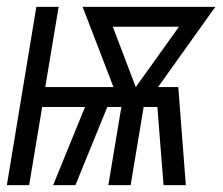

<svg xmlns="http://www.w3.org/2000/svg" viewBox="-30 -540 650 560"><path d="M-10 0 76 -520H141L102 -286H301L211 -520H598L431 -286H490L512 0H447L429 -228H389L351 0H286L324 -228H283L190 0H125L218 -228H93L55 0ZM366 -286 492 -462H299Z"/></svg>

Font: Iosevka SS04 Lt Ex Obl
Style: Regular
Weight: 300
Width: 7
Italic angle: -9°
Monospace: yes
Designer: Belleve Invis
Foundry: Belleve Invis
Version: Version 19.0.0; ttfautohint (v1.8.4)